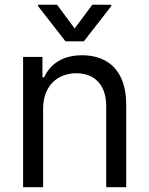

<svg xmlns="http://www.w3.org/2000/svg" viewBox="-20 -784 625 804"><path d="M160.5 -328.1C160.5 -423.3 219.5 -477.3 299.7 -477.3C377.5 -477.3 424.7 -426.5 424.7 -340.9V0H508.5V-346.6C508.5 -485.8 434.3 -552.6 323.9 -552.6C241.5 -552.6 190.3 -515.6 164.8 -460.2H157.7V-545.5H76.7V0H160.5ZM139.2 -758.5 254.3 -610.8H331L446 -758.5V-764.2H366.5L292.6 -664.8L218.8 -764.2H139.2Z"/></svg>

Font: Margiela Sans
Style: Regular
Weight: 400
Designer: Stefan Endress, Andreas Faust
Version: Version 1.100;FEAKit 1.0